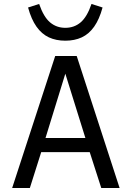

<svg xmlns="http://www.w3.org/2000/svg" viewBox="-20 -933 654 953"><path d="M141.5 -177.8 163.3 -248H429L458.3 -177.8ZM128.2 0H40.4L254 -655H316L315.6 -604.1L194.7 -211.8H195.3ZM573.6 0H482.6L414.5 -211.6L415.1 -211.9L292.1 -606.2L297.8 -655H360.8ZM304.2 -794.9Q348.6 -794.9 380.5 -822.2Q412.3 -849.4 434.1 -913.3L489.1 -895.8Q473.1 -837.1 447.3 -800.6Q421.5 -764.1 385.8 -747.5Q350 -731 304.2 -731Q258.4 -731 222.7 -747.5Q187 -764.1 161.2 -800.6Q135.3 -837.1 119.3 -895.8L174.3 -913.3Q196.4 -849.1 228.4 -822Q260.5 -794.9 304.2 -794.9Z"/></svg>

Font: Intel One Mono Light
Style: Regular
Weight: 300
Monospace: yes
Designer: Fred Shallcrass
Foundry: Frere-Jones Type LLC
Version: Version 1.004